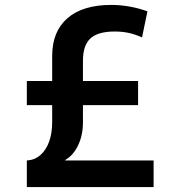

<svg xmlns="http://www.w3.org/2000/svg" viewBox="-20 -760 710 780"><path d="M89 -108Q121 -110 144 -130Q167 -150 179.5 -184.5Q192 -219 192 -264V-533Q192 -632 254 -686Q316 -740 432 -740Q506 -740 579 -714L557 -608Q528 -621 502 -626.5Q476 -632 446 -632Q378 -632 347.5 -604Q317 -576 317 -514V-264Q317 -211 297.5 -170Q278 -129 245 -110V-108H604V0H89ZM89 -333V-431H541V-333Z"/></svg>

Font: M PLUS 1 SemiBold
Style: Regular
Weight: 600
Designer: Coji Morishita
Foundry: UNDERFOREST DESIGN
Version: Version 1.001